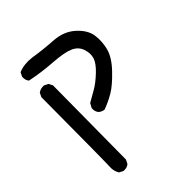

<svg xmlns="http://www.w3.org/2000/svg" viewBox="-191 -514 882 882"><g transform="rotate(-45 250.0 -73.5)"><path d="M95.7 259.8 76.2 250Q62.5 228.5 64.5 201.2Q66.4 173.8 68.4 -247.1L78.1 -266.6Q93.8 -278.3 115.2 -276.4L134.8 -266.6L144.5 -247.1L140.6 230.5L130.9 250Q117.2 261.7 95.7 259.8ZM233.4 -1Q217.8 -2.9 206.1 -12.7Q194.3 -26.4 196.3 -47.9L208 -69.3Q235.4 -85 262.7 -100.6Q290 -116.2 323.2 -147.5Q356.4 -178.7 364.3 -204.1Q372.1 -229.5 361.8 -259.8Q351.6 -290 319.8 -303.7Q288.1 -317.4 218.3 -322.3Q148.4 -327.1 82 -340.8Q70.3 -354.5 72.3 -376L82 -395.5Q119.1 -411.1 167 -405.3Q227.5 -395.5 291 -391.6Q354.5 -387.7 395.5 -350.6Q436.5 -313.5 442.4 -272.5Q448.2 -231.4 437.5 -189.5Q426.8 -147.5 381.8 -100.6Q336.9 -53.7 303.7 -34.2Q270.5 -14.6 233.4 -1Z"/></g></svg>

Font: NaikaiFont
Style: Regular
Weight: 400
Version: Version 1.67